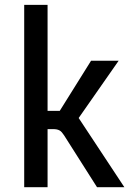

<svg xmlns="http://www.w3.org/2000/svg" viewBox="-20 -782 540 802"><path d="M247.6 -216.8Q242.7 -224.1 238.3 -229.2Q233.9 -234.4 228.5 -237.3Q223.1 -240.2 216.3 -241.5Q209.5 -242.7 200.7 -242.7H178.7V0H81.1V-761.7H178.7V-318.8H229.5L360.4 -528.3H475.6L308.6 -289.1L499.5 0H385.3Z"/></svg>

Font: Ufes Sans
Style: Regular
Weight: 400
Designer: Ricardo Esteves, Filipe Motta, Cassio Ferreira, Ana Quintelato & Breno Mello
Foundry: ProDesignUfes - Ricardo Esteves, Filipe Motta, Cassio Ferreira, Ana Quintelato & Breno Mello (This is a derivative work,
Version: Version 2.0